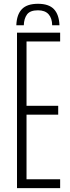

<svg xmlns="http://www.w3.org/2000/svg" viewBox="-20 -968 362 988"><path d="M175.5 -948.5Q231.5 -948.5 257.8 -920.5Q284 -892.5 286 -838H248.5Q248 -874.5 229.8 -894.8Q211.5 -915 175.5 -915Q135 -915 119.2 -893.8Q103.5 -872.5 102.5 -838H64Q66 -893 92.5 -920.8Q119 -948.5 175.5 -948.5ZM67.5 0V-800H289.5V-754.5H116.5V-423.5H279.5V-378H116.5V-45.5H289.5V0Z"/></svg>

Font: Big Shoulders Text Thin ExtraLight
Style: Regular
Weight: 250
Version: Version 2.002